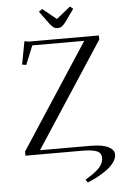

<svg xmlns="http://www.w3.org/2000/svg" viewBox="-68 -943 768 1189"><g transform="rotate(-5 316.0 -348.5)"><path d="M58.1 0V-25.9L482.9 -676.8H160.2L111.8 -559.1L86.9 -564L113.8 -707L139.2 -702.1H576.2V-676.8L150.9 -25.9H461.9Q504.9 -25.9 537.4 -19.5Q569.8 -13.2 590.8 2.2Q611.8 17.6 611.8 41Q611.8 64.5 595 88.4Q578.1 112.3 550.3 132.8Q522.5 153.3 491.7 169.7Q460.9 186 428.2 199.2L416 180.2Q440.4 166 457 154.8Q473.6 143.6 492.2 127.2Q510.7 110.8 520.3 92.5Q529.8 74.2 529.8 54.2Q529.8 37.1 520.5 25.6Q511.2 14.2 493.2 9Q475.1 3.9 456.1 2Q437 0 410.2 0ZM219.2 -880.9 240.2 -896 326.2 -826.2 413.1 -896 432.1 -880.9 376 -801.8Q361.3 -783.2 351.1 -776.6Q340.8 -770 326.2 -770Q311.5 -770 301.5 -776.6Q291.5 -783.2 276.9 -801.8Z"/></g></svg>

Font: Dehuti Alt
Style: Book
Weight: 400
Version: Version 1.2